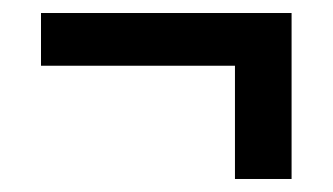

<svg xmlns="http://www.w3.org/2000/svg" viewBox="-20 -426 511 295"><path d="M341 -325H43V-406H428V-151H341Z"/></svg>

Font: Cabin Condensed Medium
Style: Regular
Weight: 500
Width: 3
Version: Version 2.001